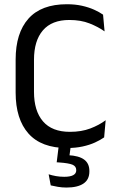

<svg xmlns="http://www.w3.org/2000/svg" viewBox="-20 -670 548 884"><path d="M289 11.5Q170.5 11.5 111.2 -55Q52 -121.5 52 -244V-395.5Q52 -518 111 -584.2Q170 -650.5 288 -650.5Q326 -650.5 357.2 -643.5Q388.5 -636.5 413 -625.5Q437.5 -614.5 454.5 -602.5L461.5 -525.5Q432 -546.5 392.2 -562.2Q352.5 -578 299 -578Q218.5 -578 177.5 -530.2Q136.5 -482.5 136.5 -394.5V-247Q136.5 -159.5 178 -111.2Q219.5 -63 302 -63Q355 -63 395.8 -78.5Q436.5 -94 466.5 -116.5L459.5 -37.5Q442.5 -25.5 417.5 -14Q392.5 -2.5 360.2 4.5Q328 11.5 289 11.5ZM307 -7.5 297 68.5 262.5 44.5Q269.5 44.5 277.8 44.2Q286 44 294 44.5Q343.5 47 367.5 64.8Q391.5 82.5 391.5 117V119.5Q391.5 157 364.2 175.2Q337 193.5 286 193.5Q265.5 193.5 246.5 190.2Q227.5 187 213.5 183.5L204 132.5Q219.5 137.5 237.8 140.8Q256 144 276 144Q303 144 317 136.5Q331 129 331 114.5V113Q331 95.5 313.5 88.2Q296 81 252.5 78Q248 77.5 245.2 77.5Q242.5 77.5 241 77.5L251.5 -7.5Z"/></svg>

Font: Anek Odia
Style: Regular
Weight: 400
Designer: Yesha Goshar & Mahesh Sahu (Odia), Yesha Goshar (Latin)
Foundry: Ek Type
Version: Version 1.003